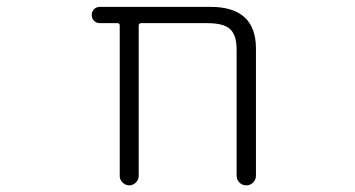

<svg xmlns="http://www.w3.org/2000/svg" viewBox="-20 -565 1040 563"><path d="M673.8 -420.9Q673.8 -461.9 654.8 -479.5Q635.7 -497.1 588.9 -497.1H394.5Q386.7 -497.1 386.7 -490.2V-48.8Q386.7 -38.1 378.4 -29.8Q370.1 -21.5 358.9 -21.5Q347.7 -21.5 339.4 -29.8Q331.1 -38.1 331.1 -48.8V-490.2Q331.1 -497.1 324.2 -497.1H273.4Q262.7 -497.1 255.9 -503.9Q249 -510.7 249 -521Q249 -531.2 255.9 -538.1Q262.7 -544.9 273.4 -544.9H596.7Q729.5 -544.9 730.5 -424.8V-49.8Q730.5 -38.1 722.2 -29.8Q713.9 -21.5 702.1 -21.5Q690.4 -21.5 682.1 -29.8Q673.8 -38.1 673.8 -49.8Z"/></svg>

Font: Rounded Mgen+ 1m light
Style: Regular
Weight: 200
Designer: [Source Han Sans]
Ryoko NISHIZUKA  (kana & ideographs); Paul D. Hunt (Latin, Greek & Cyrillic); Wenlong ZHANG  (bopomofo
Version: Version 1.059.20150602